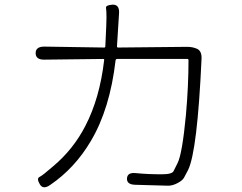

<svg xmlns="http://www.w3.org/2000/svg" viewBox="-20 -794 1040 824"><path d="M195 0Q165 21 151 -3Q136 -28 149.5 -34.5Q163 -41 210 -82Q295 -154 346 -253Q408 -372 427 -536Q428 -541 423 -541L169 -538Q133 -538 133 -566Q133 -594 170 -594L427 -590Q432 -590 432 -595L436 -682Q437 -700 437 -718Q437 -748 435 -760Q433 -772 463 -774Q493 -775 491 -738L482 -595Q482 -590 487 -590L784 -593Q807 -593 827 -584Q846 -574 845 -543Q827 -145 787 -64Q779 -48 770 -32Q764 -20 742.5 -8.5Q721 3 702 3Q684 3 666 2L560 -1Q523 -2 525 -29Q527 -55 563 -51Q614 -46 674 -46Q719 -46 725 -60Q733 -77 742 -94Q762 -133 778 -301Q789 -426 789 -536Q789 -541 784 -541H483Q477 -541 476 -535Q452 -327 370 -189Q301 -72 195 0Z"/></svg>

Font: Resource Han Rounded JP Light
Style: Regular
Weight: 300
Designer: Cyano Hao (round all glyphs); Ryoko NISHIZUKA 西塚涼子 (kana, bopomofo & ideographs); Paul D. Hunt (Latin, Greek & Cyrillic)
Foundry: Cyano Hao
Version: 0.990